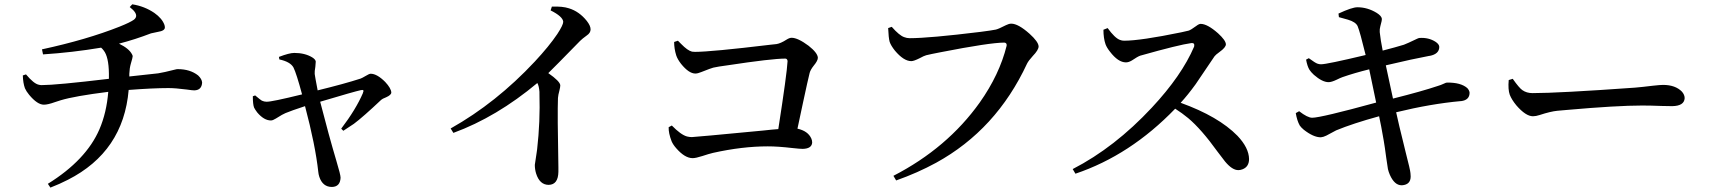

<svg xmlns="http://www.w3.org/2000/svg" viewBox="-20 -811 7930 891"><path d="M580.1 -468.8V-456.1Q700.2 -468.8 713.9 -470.7Q739.3 -474.6 793 -488.3Q799.8 -490.2 804.7 -490.2Q862.3 -490.2 899.4 -460.9Q917 -444.3 918 -427.7Q916 -392.6 881.8 -391.6Q873 -391.6 846.7 -395.5Q793.9 -402.3 761.7 -402.3Q690.4 -402.3 577.1 -393.6Q552.7 -107.4 294.9 23.4Q256.8 43 213.9 59.6L202.1 42Q379.9 -68.4 441.4 -210.9Q474.6 -288.1 482.4 -384.8Q326.2 -365.2 261.7 -345.7Q252 -342.8 234.4 -336.9Q202.1 -325.2 183.6 -325.2Q153.3 -325.2 115.2 -371.1Q101.6 -387.7 95.7 -401.4Q86.9 -425.8 85.9 -460.9L100.6 -465.8Q136.7 -422.9 159.2 -418Q166 -416 172.9 -416Q240.2 -416 485.4 -445.3V-469.7Q484.4 -547.9 460.9 -577.1Q455.1 -585 449.2 -589.8Q315.4 -567.4 179.7 -558.6L174.8 -582Q382.8 -627 535.2 -687.5Q584 -707 601.6 -719.7Q624 -737.3 597.7 -764.6Q590.8 -771.5 582 -778.3L593.8 -791Q650.4 -782.2 696.3 -751Q732.4 -725.6 743.2 -695.3Q745.1 -688.5 745.1 -683.6Q745.1 -668 712.9 -663.1Q687.5 -658.2 680.7 -656.2Q607.4 -627.9 532.2 -608.4Q579.1 -585.9 592.8 -558.6Q595.7 -553.7 595.7 -549.8Q595.7 -543.9 586.9 -514.6Q581.1 -494.1 580.1 -468.8Z M1276.4 -535.2 1274.4 -546.9Q1322.3 -565.4 1345.7 -565.4Q1394.5 -565.4 1428.7 -544.9Q1444.3 -535.2 1445.3 -525.4Q1445.3 -517.6 1443.4 -501Q1439.5 -479.5 1440.4 -467.8Q1441.4 -458 1454.1 -391.6Q1578.1 -421.9 1653.3 -446.3Q1661.1 -449.2 1675.8 -458Q1693.4 -468.8 1700.2 -468.8Q1729.5 -468.8 1767.6 -430.7Q1794.9 -401.4 1795.9 -381.8Q1795.9 -370.1 1771.5 -359.4Q1753.9 -352.5 1749 -347.7Q1664.1 -267.6 1622.1 -236.3Q1596.7 -218.8 1573.2 -204.1L1563.5 -213.9Q1631.8 -303.7 1664.1 -378.9Q1664.1 -381.8 1665 -382.8Q1669.9 -392.6 1662.1 -393.6Q1658.2 -393.6 1654.3 -392.6Q1626 -386.7 1465.8 -338.9Q1505.9 -182.6 1541 -64.5Q1560.5 0 1560.5 13.7Q1558.6 55.7 1520.5 56.6Q1477.5 56.6 1461.9 9.8Q1458 -2 1457 -13.7Q1443.4 -137.7 1395.5 -318.4Q1330.1 -296.9 1304.7 -286.1Q1293.9 -282.2 1259.8 -260.7Q1246.1 -252 1237.3 -252Q1205.1 -252 1173.8 -289.1Q1164.1 -301.8 1159.2 -311.5Q1153.3 -326.2 1153.3 -364.3L1164.1 -368.2Q1189.5 -346.7 1195.3 -343.8Q1206.1 -338.9 1216.8 -338.9Q1239.3 -337.9 1381.8 -373Q1355.5 -470.7 1341.8 -498Q1327.1 -524.4 1276.4 -535.2Z M2535.2 -762.7 2541 -780.3Q2590.8 -782.2 2620.1 -772.5Q2668 -757.8 2703.1 -713.9Q2720.7 -691.4 2720.7 -674.8Q2720.7 -658.2 2703.1 -646.5Q2681.6 -630.9 2671.9 -621.1Q2550.8 -497.1 2524.4 -471.7Q2579.1 -433.6 2580.1 -415Q2580.1 -407.2 2576.2 -391.6Q2570.3 -370.1 2569.3 -356.4Q2566.4 -283.2 2571.3 -35.2Q2571.3 -21.5 2571.3 -13.7Q2570.3 45.9 2526.4 46.9Q2484.4 46.9 2467.8 -5.9Q2461.9 -25.4 2461.9 -45.9Q2461.9 -47.9 2470.7 -104.5Q2471.7 -112.3 2472.7 -119.1Q2487.3 -246.1 2483.4 -377Q2483.4 -381.8 2483.4 -384.8Q2481.4 -412.1 2473.6 -425.8Q2284.2 -267.6 2084 -194.3L2071.3 -214.8Q2283.2 -334 2461.9 -525.4Q2528.3 -596.7 2566.4 -653.3Q2593.8 -695.3 2593.8 -710Q2591.8 -734.4 2535.2 -762.7Z M3108.4 -616.2 3126 -622.1Q3130.9 -617.2 3140.6 -607.4Q3170.9 -576.2 3191.4 -571.3Q3198.2 -570.3 3205.1 -570.3Q3279.3 -570.3 3555.7 -603.5Q3573.2 -605.5 3583 -606.4Q3602.5 -609.4 3629.9 -627Q3643.6 -635.7 3653.3 -635.7Q3682.6 -635.7 3732.4 -598.6Q3774.4 -565.4 3775.4 -543Q3775.4 -529.3 3755.9 -505.9Q3741.2 -487.3 3737.3 -472.7Q3729.5 -442.4 3706.1 -333Q3689.5 -253.9 3680.7 -213.9Q3729.5 -203.1 3745.1 -168Q3749 -159.2 3749 -149.4Q3747.1 -121.1 3705.1 -120.1Q3692.4 -120.1 3657.2 -124Q3590.8 -131.8 3543 -131.8Q3424.8 -131.8 3289.1 -101.6Q3268.6 -96.7 3239.3 -86.9Q3209 -77.1 3194.3 -77.1Q3158.2 -77.1 3118.2 -123Q3103.5 -139.6 3096.7 -155.3Q3082 -193.4 3083 -220.7L3097.7 -228.5Q3139.6 -185.5 3168 -177.7Q3179.7 -174.8 3190.4 -174.8Q3203.1 -174.8 3520.5 -205.1Q3564.5 -210 3591.8 -211.9Q3631.8 -468.8 3634.8 -527.3Q3633.8 -538.1 3625 -539.1Q3561.5 -539.1 3355.5 -507.8Q3311.5 -502 3290 -497.1Q3281.2 -495.1 3234.4 -476.6Q3217.8 -469.7 3207 -469.7Q3176.8 -469.7 3140.6 -514.6Q3124 -536.1 3118.2 -553.7Q3108.4 -585 3108.4 -616.2Z M4118.2 -686.5Q4153.3 -646.5 4175.8 -638.7Q4188.5 -633.8 4201.2 -633.8Q4292 -633.8 4530.3 -663.1Q4583 -669.9 4601.6 -673.8Q4614.3 -676.8 4648.4 -694.3Q4662.1 -701.2 4672.9 -701.2Q4705.1 -701.2 4757.8 -654.3Q4798.8 -617.2 4799.8 -595.7Q4799.8 -579.1 4772.5 -550.8Q4752.9 -529.3 4746.1 -515.6Q4603.5 -209 4324.2 -55.7Q4238.3 -8.8 4138.7 26.4L4126 4.9Q4376 -124 4526.4 -335Q4618.2 -464.8 4651.4 -598.6Q4653.3 -612.3 4640.6 -613.3Q4573.2 -613.3 4343.8 -568.4Q4297.9 -559.6 4278.3 -554.7Q4267.6 -551.8 4248 -541Q4220.7 -527.3 4209 -527.3Q4173.8 -527.3 4132.8 -576.2Q4114.3 -599.6 4108.4 -617.2Q4103.5 -635.7 4101.6 -680.7Z M5100.6 -672.9 5120.1 -680.7Q5153.3 -634.8 5176.8 -626Q5186.5 -622.1 5196.3 -622.1Q5272.5 -622.1 5461.9 -661.1Q5483.4 -666 5496.1 -668.9Q5505.9 -671.9 5531.2 -690.4Q5543.9 -700.2 5551.8 -700.2Q5583 -700.2 5632.8 -656.2Q5668 -624 5668.9 -605.5Q5668.9 -590.8 5638.7 -569.3Q5621.1 -556.6 5616.2 -549.8Q5534.2 -428.7 5528.3 -419.9Q5492.2 -370.1 5459 -334Q5634.8 -270.5 5722.7 -180.7Q5775.4 -125 5776.4 -73.2Q5776.4 -37.1 5746.1 -25.4Q5736.3 -21.5 5726.6 -21.5Q5698.2 -21.5 5665 -61.5Q5659.2 -69.3 5629.9 -107.4Q5554.7 -211.9 5494.1 -262.7Q5465.8 -286.1 5433.6 -306.6Q5225.6 -90.8 4970.7 -4.9L4958 -26.4Q5153.3 -127 5325.2 -311.5Q5463.9 -460 5521.5 -594.7Q5525.4 -612.3 5509.8 -611.3Q5451.2 -603.5 5271.5 -552.7Q5259.8 -548.8 5232.4 -530.3Q5217.8 -521.5 5205.1 -521.5Q5168.9 -521.5 5130.9 -571.3Q5116.2 -589.8 5110.4 -605.5Q5100.6 -633.8 5100.6 -672.9Z M6193.4 -731.4 6191.4 -748Q6253.9 -777.3 6279.3 -777.3Q6326.2 -777.3 6369.1 -751Q6390.6 -737.3 6392.6 -724.6Q6393.6 -716.8 6385.7 -689.5Q6381.8 -675.8 6382.8 -662.1Q6386.7 -625 6396.5 -576.2Q6457 -591.8 6495.1 -603.5Q6508.8 -608.4 6557.6 -631.8Q6564.5 -634.8 6567.4 -634.8Q6609.4 -637.7 6641.6 -617.2Q6658.2 -606.4 6659.2 -593.8Q6659.2 -560.5 6615.2 -551.8Q6614.3 -551.8 6613.3 -551.8Q6539.1 -538.1 6411.1 -507.8Q6441.4 -366.2 6444.3 -353.5Q6580.1 -387.7 6652.3 -412.1Q6666 -416 6680.7 -422.9Q6690.4 -427.7 6694.3 -427.7Q6758.8 -428.7 6789.1 -402.3Q6798.8 -391.6 6799.8 -380.9Q6799.8 -346.7 6760.7 -341.8Q6759.8 -341.8 6758.8 -341.8Q6619.1 -329.1 6459 -290Q6471.7 -231.4 6493.2 -145.5Q6500 -116.2 6502.9 -105.5Q6524.4 -22.5 6525.4 -7.8Q6526.4 1 6526.4 7.8Q6526.4 45.9 6486.3 48.8Q6485.4 48.8 6484.4 48.8Q6451.2 48.8 6429.7 0Q6423.8 -13.7 6420.9 -26.4Q6418.9 -35.2 6413.1 -78.1Q6406.2 -130.9 6401.4 -158.2Q6388.7 -232.4 6379.9 -271.5Q6258.8 -238.3 6180.7 -206.1Q6173.8 -203.1 6134.8 -181.6Q6121.1 -174.8 6109.4 -173.8Q6075.2 -173.8 6030.3 -209Q6017.6 -219.7 6011.7 -228.5Q5999 -251 5993.2 -286.1L6008.8 -294.9Q6047.9 -264.6 6069.3 -264.6Q6109.4 -264.6 6366.2 -335Q6343.8 -444.3 6334 -489.3Q6266.6 -472.7 6210 -453.1Q6199.2 -449.2 6183.6 -441.4Q6159.2 -429.7 6145.5 -429.7Q6116.2 -429.7 6077.1 -463.9Q6063.5 -476.6 6056.6 -487.3Q6046.9 -502.9 6041 -534.2L6053.7 -541Q6084 -518.6 6093.8 -515.6Q6101.6 -512.7 6110.4 -512.7Q6137.7 -512.7 6317.4 -555.7Q6291 -664.1 6280.3 -689.5Q6271.5 -709 6235.4 -719.7Q6230.5 -720.7 6217.8 -724.6Q6202.1 -728.5 6193.4 -731.4Z M6981.4 -439.5 7000 -445.3Q7030.3 -402.3 7044.9 -392.6Q7064.5 -378.9 7091.8 -378.9Q7211.9 -378.9 7567.4 -404.3Q7601.6 -407.2 7649.4 -413.1Q7684.6 -417 7697.3 -417Q7754.9 -417 7785.2 -385.7Q7797.9 -371.1 7797.9 -355.5Q7795.9 -319.3 7740.2 -318.4Q7723.6 -318.4 7690.4 -319.3Q7638.7 -321.3 7600.6 -321.3Q7483.4 -321.3 7251 -300.8Q7223.6 -298.8 7207 -296.9Q7175.8 -293.9 7125 -277.3Q7107.4 -271.5 7093.8 -271.5Q7060.5 -271.5 7016.6 -322.3Q6995.1 -348.6 6986.3 -371.1Q6977.5 -395.5 6981.4 -439.5Z"/></svg>

Font: GenYoMin JP SemiBold
Style: Regular
Weight: 600
Version: Version 1.001;PS 1;hotconv 16.6.51;makeotf.lib2.5.65220 DEVE